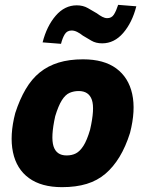

<svg xmlns="http://www.w3.org/2000/svg" viewBox="-20 -762 600 793"><path d="M236 11Q151 11 99.5 -26.5Q48 -64 33.5 -133.5Q19 -203 43 -295Q61 -351 86 -393.5Q111 -436 144.5 -463Q178 -490 222 -503.5Q266 -517 323 -517Q409 -517 460 -479.5Q511 -442 526 -374Q541 -306 517 -213Q499 -156 473.5 -114Q448 -72 415 -44Q382 -16 338 -2.5Q294 11 236 11ZM255 -120Q277 -120 293.5 -128.5Q310 -137 324.5 -159.5Q339 -182 352 -226Q372 -313 359.5 -349.5Q347 -386 305 -386Q285 -386 267.5 -378.5Q250 -371 235.5 -348Q221 -325 208 -282Q189 -196 201 -158Q213 -120 255 -120ZM232 -581 156 -587Q173 -654 210 -697Q247 -740 297 -740Q323 -740 343 -728.5Q363 -717 380 -707Q392 -698 402.5 -692.5Q413 -687 423 -687Q441 -687 450.5 -702Q460 -717 468 -742L543 -736Q526 -669 489 -626Q452 -583 402 -583Q376 -583 357.5 -594Q339 -605 322 -615Q311 -624 299 -630Q287 -636 276 -636Q257 -636 247.5 -620.5Q238 -605 232 -581Z"/></svg>

Font: Nunito Sans 7pt Condensed Black
Style: Italic
Weight: 900
Width: 3
Italic angle: -9°
Designer: Vernon Adams
Foundry: Vernon Adams
Version: Version 3.101;gftools[0.9.27]